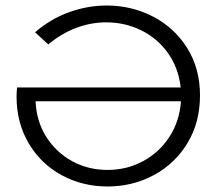

<svg xmlns="http://www.w3.org/2000/svg" viewBox="-20 -670 798 696"><path d="M705 -324Q705 -227 660 -152Q615 -77 538 -35.5Q461 6 370 6Q279 6 203.5 -35Q128 -76 84 -150.5Q40 -225 40 -320Q40 -337 42 -353H635Q627 -424 589 -477.5Q551 -531 492 -560Q433 -589 365 -589Q310 -589 256.5 -569Q203 -549 155 -509L107 -553Q164 -602 231 -626Q298 -650 367 -650Q457 -650 534.5 -610Q612 -570 658.5 -496Q705 -422 705 -324ZM636 -303H109Q112 -230 148 -173.5Q184 -117 242 -85.5Q300 -54 370 -54Q440 -54 499 -86Q558 -118 594.5 -174.5Q631 -231 636 -303Z"/></svg>

Font: Montserrat Ace
Style: Regular
Weight: 400
Designer: Julieta Ulanovsky
Foundry: Julieta Ulanovsky
Version: Version 1